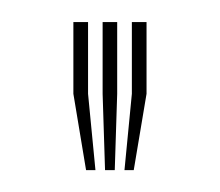

<svg xmlns="http://www.w3.org/2000/svg" viewBox="-20 -820 199 174"><path d="M92.8 -665.8 99.5 -735V-800H112.8V-735L101.2 -665.8ZM58 -665.8 46.5 -735V-800H59.8V-735L66.5 -665.8ZM75.2 -665.8 73 -735V-800H86.2V-735L84 -665.8Z"/></svg>

Font: Big Shoulders Inline Display Thin
Style: Regular
Weight: 400
Version: Version 2.002